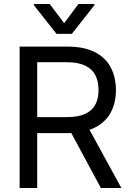

<svg xmlns="http://www.w3.org/2000/svg" viewBox="-20 -940 648 960"><path d="M78.1 -707H318.4Q399.4 -707 453.6 -679.7Q507.8 -652.3 533.7 -603Q559.6 -553.7 559.6 -489.3Q559.6 -425.8 533.7 -377.4Q507.8 -329.1 453.6 -301.8Q399.4 -274.4 319.3 -274.4H126V-354.5H315.4Q371.1 -354.5 405.8 -370.6Q440.4 -386.7 456.5 -416.5Q472.7 -446.3 472.7 -489.3Q472.7 -533.2 456.5 -564.5Q440.4 -595.7 405.3 -612.3Q370.1 -628.9 314.5 -628.9H166V0H78.1ZM586.9 0H484.4L313.5 -317.4H413.1ZM300.8 -824.2 372.1 -919.9H452.1V-914.1L338.9 -770.5H262.7L149.4 -914.1V-919.9H228.5Z"/></svg>

Font: Pretendard Std Variable
Style: Regular
Weight: 400
Designer: Base glyphs from Inter by Rasmus Andersson; Hangeul glyphs from Noto Sans CJK(Source Han Sans) by Jang Soo-young and Kan
Foundry: Kil Hyung-jin
Version: Version 1.309;Glyphs 3.2 (3225)